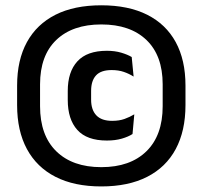

<svg xmlns="http://www.w3.org/2000/svg" viewBox="-20 -672 746 707"><path d="M353 14.5Q253.5 14.5 184.5 -20.8Q115.5 -56 79.2 -123Q43 -190 43 -285V-357Q43 -451 79.2 -517Q115.5 -583 184.5 -617.8Q253.5 -652.5 353 -652.5Q452.5 -652.5 521.8 -617.8Q591 -583 627 -517Q663 -451 663 -357V-285Q663 -190 627 -123Q591 -56 521.8 -20.8Q452.5 14.5 353 14.5ZM373.5 -154.5Q300 -154.5 264.8 -193.5Q229.5 -232.5 229.5 -304V-337Q229.5 -407.5 265 -446.2Q300.5 -485 373.5 -485Q403 -485 426.5 -478Q450 -471 465 -462L472 -390Q455.5 -400.5 436 -407.2Q416.5 -414 391 -414Q351.5 -414 333.5 -394.2Q315.5 -374.5 315.5 -337.5V-305Q315.5 -267.5 334.8 -247.2Q354 -227 393 -227Q419 -227 438.5 -234Q458 -241 474.5 -251L468 -178.5Q452.5 -168.5 428.5 -161.5Q404.5 -154.5 373.5 -154.5ZM353 -56.5Q459.5 -56.5 519.2 -115Q579 -173.5 579 -281V-361.5Q579 -467.5 519.2 -524.8Q459.5 -582 353 -582Q247 -582 187.2 -524.8Q127.5 -467.5 127.5 -361.5V-281Q127.5 -173.5 187.2 -115Q247 -56.5 353 -56.5Z"/></svg>

Font: Anek Gurmukhi SemiBold
Style: Regular
Weight: 600
Designer: Sarang Kulkarni (Gurmukhi), Yesha Goshar (Latin)
Foundry: Ek Type
Version: Version 1.003